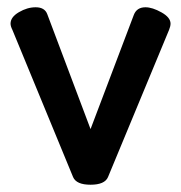

<svg xmlns="http://www.w3.org/2000/svg" viewBox="-20 -498 499 528"><path d="M9 -433Q9 -451 32 -464.5Q55 -478 78 -478Q103 -478 110 -459L229 -143L348 -457Q356 -478 380 -478Q399 -478 424 -464Q449 -450 449 -433Q449 -426 445 -416L277 -11Q268 10 229 10Q190 10 181 -11L14 -416Q9 -426 9 -433Z"/></svg>

Font: TerminalDosisSemiBold
Style: Bold
Weight: 600
Designer: EdgarTolentino, PabloImpallari, IginoMarini
Foundry: EdgarTolentino, PabloImpallari, IginoMarini
Version: Version 1.006